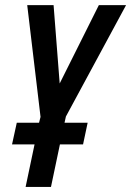

<svg xmlns="http://www.w3.org/2000/svg" viewBox="-20 -734 515 754"><path d="M80.6 0 115.7 -167H27.3L45.9 -252H133.3L139.2 -274.9L86.9 -713.9H190.4L214.4 -406.2L368.2 -713.9H475.1L238.8 -276.4L233.4 -252H324.2L306.2 -167H215.3L180.2 0Z"/></svg>

Font: Open Sans Condensed SemiBold
Style: Italic
Weight: 600
Width: 3
Italic angle: -12°
Designer: Monotype Design Team
Foundry: Monotype Imaging Inc.
Version: Version 3.000; ttfautohint (v1.8.4)